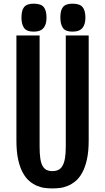

<svg xmlns="http://www.w3.org/2000/svg" viewBox="-20 -1029 580 1056"><path d="M70.3 -834V-256.3C70.3 -215.3 73.5 -180.4 79.8 -151.6C86.2 -122.8 94.7 -98.6 105.5 -79.1C116.2 -59.6 128.4 -44.1 142.1 -32.7C155.8 -21.3 169.9 -12.6 184.6 -6.6C199.2 -0.6 213.8 3.3 228.3 4.9C242.8 6.5 256 7.3 268.1 7.3C280.1 7.3 293.5 6.5 308.1 4.9C322.8 3.3 337.5 -0.6 352.3 -6.6C367.1 -12.6 381.4 -21.3 395.3 -32.7C409.1 -44.1 421.4 -59.6 432.1 -79.1C442.9 -98.6 451.5 -122.9 458 -151.9C464.5 -180.8 467.8 -215.7 467.8 -256.3V-834H341.8V-222.7C341.8 -196.6 340.3 -175 337.2 -157.7C334.1 -140.5 329.5 -126.7 323.5 -116.5C317.5 -106.2 309.8 -98.9 300.5 -94.5C291.3 -90.1 280.4 -87.9 268.1 -87.9C255.7 -87.9 245 -90.1 236.1 -94.5C227.1 -98.9 219.8 -106.2 214.1 -116.5C208.4 -126.7 204.3 -140.5 201.7 -157.7C199.1 -175 197.8 -196.6 197.8 -222.7V-834ZM378.4 -855C391.8 -855 403 -856.8 412.1 -860.4C421.2 -863.9 428.5 -869.1 434.1 -876C439.6 -882.8 443.6 -891 446 -900.4C448.5 -909.8 449.7 -920.4 449.7 -932.1C449.7 -958.5 444.5 -977.9 434.1 -990.2C423.7 -1002.6 405.1 -1008.8 378.4 -1008.8C365.4 -1008.8 354.7 -1007.2 346.2 -1003.9C337.7 -1000.7 331 -995.8 325.9 -989.5C320.9 -983.2 317.3 -975.2 315.2 -965.6C313.1 -956 312 -944.8 312 -932.1C312 -907.7 316.7 -888.8 326.2 -875.2C335.6 -861.7 353 -855 378.4 -855ZM165 -855C178.4 -855 189.5 -856.8 198.5 -860.4C207.4 -863.9 214.7 -869.1 220.2 -876C225.7 -882.8 229.7 -891 232.2 -900.4C234.6 -909.8 235.8 -920.4 235.8 -932.1C235.8 -958.5 230.7 -977.9 220.5 -990.2C210.2 -1002.6 191.7 -1008.8 165 -1008.8C152 -1008.8 141.2 -1007.2 132.6 -1003.9C123.9 -1000.7 117.1 -995.8 112.1 -989.5C107 -983.2 103.4 -975.2 101.3 -965.6C99.2 -956 98.1 -944.8 98.1 -932.1C98.1 -907.7 102.9 -888.8 112.5 -875.2C122.2 -861.7 139.6 -855 165 -855Z"/></svg>

Font: Fjalla One
Style: Regular
Weight: 400
Designer: Irina Smirnova
Foundry: Irina Smirnova
Version: Version 1.001